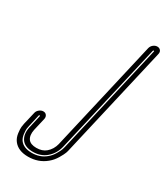

<svg xmlns="http://www.w3.org/2000/svg" viewBox="-238 -896 1029 1190"><g transform="rotate(30 276.0 -301.0)"><path d="M169 195Q97 195 64 151Q48 130 44 99.5Q40 69 42 54.5Q44 40 46 30L67 -59Q70 -74 83.5 -85Q97 -96 112 -96Q127 -96 135 -85Q143 -74 140 -59L119 32Q110 75 128 100Q145 122 186 122Q228 122 254 100Q285 74 296 30V29L478 -760Q482 -776 495 -786.5Q508 -797 523 -797Q538 -797 546.5 -786.5Q555 -776 551 -760L369 29Q367 40 362 54.5Q357 69 339 99.5Q321 130 295 151Q242 195 169 195ZM99 -59 79 30Q77 38 75.5 49Q74 60 77 85.5Q80 111 92 128Q118 163 177 163Q236 163 277 128Q298 111 313 85Q328 59 331.5 48Q335 37 337 29L519 -760Q520 -764 516 -764Q512 -764 511 -760L328 30Q315 87 272 123Q234 154 179 154Q124 154 100 123Q74 88 86 32L87 29L107 -59Q108 -63 104 -63Q100 -63 99 -59Z"/></g></svg>

Font: Soda Fountain
Style: InlineOblique
Weight: 400
Version: Version 1.0